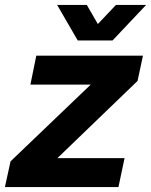

<svg xmlns="http://www.w3.org/2000/svg" viewBox="-48 -763 616 783"><path d="M-28 0 -5 -105 322 -418H76L100 -536H535L513 -433L186 -118H460L435 0ZM269 -598 185 -743H306L351 -665L425 -743H548L411 -598Z"/></svg>

Font: Mona Sans ExtraLight
Style: Bold Italic
Weight: 700
Italic angle: -11.6951°
Version: Version 2.000